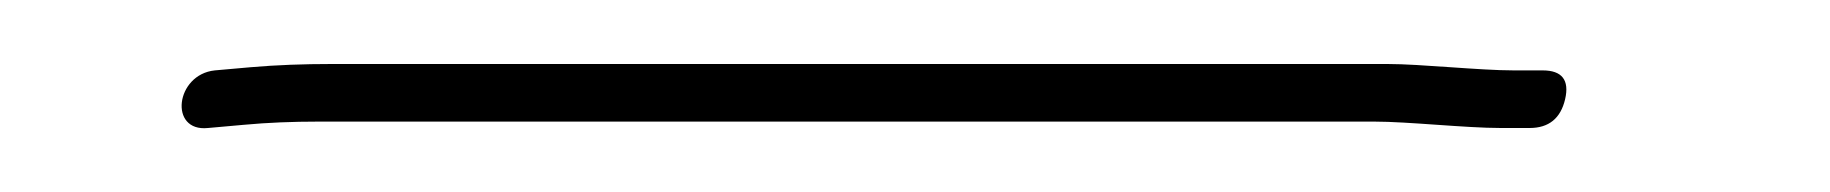

<svg xmlns="http://www.w3.org/2000/svg" viewBox="-20 25 572 60"><path d="M449 65H458C464 65 467.7 62 469.1 56C470.5 50 468.1 47 462.1 47H453.1C442.2 47 424 45 413.6 45H83.6C74.9 45 66.5 45.3 58.4 46L47.1 47C34.8 48.3 32.7 66.3 45 65L56.2 64C63.7 63.3 71.5 63 79.5 63H409.5C420 63 438 65 449 65Z"/></svg>

Font: HoneyBee
Style: BLnIt
Weight: 100
Foundry: Cannot Into Space Fonts
Version: Version 0.89